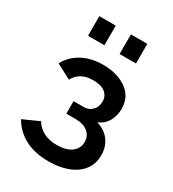

<svg xmlns="http://www.w3.org/2000/svg" viewBox="-178 -825 840 932"><g transform="rotate(30 241.5 -359.0)"><path d="M241 8Q161 8 106.5 -21.5Q52 -51 23 -103L112 -143Q129 -114 160 -97.5Q191 -81 235 -81Q288 -81 317 -103Q346 -125 346 -161Q346 -194 322 -214.5Q298 -235 254 -236H200V-306H256Q286 -306 304.5 -325.5Q323 -345 323 -375Q323 -405 300.5 -423.5Q278 -442 233 -442Q194 -442 168.5 -427.5Q143 -413 128 -385L45 -429Q71 -477 120.5 -504Q170 -531 238 -531Q317 -531 369 -494Q421 -457 421 -389Q421 -353 404 -321.5Q387 -290 351 -275Q399 -260 423.5 -226Q448 -192 448 -145Q448 -97 421.5 -62.5Q395 -28 348 -10Q301 8 241 8ZM102 -616V-726H194V-616ZM279 -616V-726H371V-616Z"/></g></svg>

Font: Raleway SemiBold
Style: Regular
Weight: 600
Designer: Matt McInerney, Pablo Impallari, Rodrigo Fuenzalida
Foundry: Matt McInerney, Pablo Impallari, Rodrigo Fuenzalida
Version: Version 4.026